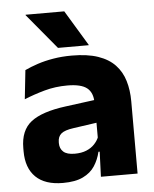

<svg xmlns="http://www.w3.org/2000/svg" viewBox="-51 -730 629 785"><g transform="rotate(-5 263.5 -338.0)"><path d="M332.4 0 337.1 -123 333.6 -130.7V-284L332.7 -303.9Q332.7 -345.1 308.5 -364.5Q284.3 -383.8 227.8 -383.8Q178.3 -383.8 133.8 -371.4Q89.3 -359 50 -342.8L62.8 -461.4Q86.3 -472.5 115.7 -482.3Q145.2 -492.1 180.6 -498Q215.9 -504 256.4 -504Q321 -504 364.6 -489Q408.1 -474 434 -446.4Q460 -418.8 471.4 -380.6Q482.9 -342.5 482.9 -296.4V0ZM176 11.7Q102.4 11.7 64.5 -25.4Q26.5 -62.6 26.5 -131V-144.3Q26.5 -217.1 71.1 -251.7Q115.8 -286.3 213.3 -299L345.3 -316.5L354.3 -224.6L237.3 -207.7Q201.8 -202.8 187.5 -190.8Q173.1 -178.8 173.1 -155.4V-151.8Q173.1 -129.5 187.6 -116.4Q202.1 -103.2 234.1 -103.2Q262 -103.2 282.1 -111.5Q302.3 -119.8 315.4 -133.8Q328.6 -147.7 335.1 -164.4L356.6 -102.7H331.3Q323.6 -70.3 306.7 -44.5Q289.8 -18.6 258.4 -3.5Q227.1 11.7 176 11.7ZM242 -686.8 329.6 -541.8V-540.2H203.5L83.2 -684.9V-686.8Z"/></g></svg>

Font: Anek Gujarati Medium
Style: Regular
Weight: 500
Designer: Mrunmayee Ghaisas (Gujarati), Yesha Goshar (Latin)
Foundry: Ek Type
Version: Version 1.003